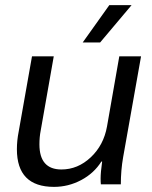

<svg xmlns="http://www.w3.org/2000/svg" viewBox="-20 -720 592 750"><path d="M46 -137Q46 -171 53 -206L105 -500H190L139 -210Q134 -185 134 -156Q134 -58 220 -58Q284 -58 334.5 -105.5Q385 -153 398 -226L446 -500H531L461 -106Q452 -55 452 0H374Q373 -8 373 -23Q373 -46 379 -89H376Q347 -43 297 -16.5Q247 10 191 10Q46 10 46 -137ZM407 -700H494L371 -554H303Z"/></svg>

Font: Sarabun
Style: Italic
Weight: 400
Italic angle: -10°
Designer: Suppakit Chalermlarp | Katatrad Co.,Ltd.
Foundry: Cadson Demak Co.,Ltd.
Version: Version 1.000; ttfautohint (v1.6)